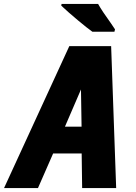

<svg xmlns="http://www.w3.org/2000/svg" viewBox="-144 -950 688 970"><path d="M167 -930.2H351.6Q371.1 -895 418 -830.1L437 -801.8L434.1 -789.6H322.8Q297.9 -807.1 249.3 -847.7Q200.7 -888.2 165.5 -921.4ZM442.9 0H271L268.6 -174.8H124.5L47.9 0H-123.5L206.1 -716.8H417.5ZM268.1 -310.1 265.1 -498Q262.7 -491.7 184.1 -310.1Z"/></svg>

Font: Open Sans Hebrew Condensed Extra Bold
Style: Italic
Weight: 800
Width: 3
Italic angle: -12°
Foundry: Ascender Corporation, Yanek Iontef
Version: Version 2.001;PS 002.001;hotconv 1.0.70;makeotf.lib2.5.58329